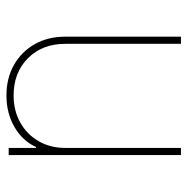

<svg xmlns="http://www.w3.org/2000/svg" viewBox="-12 -572 593 608"><g transform="rotate(90 284.0 -268.5)"><path d="M448.9 -179V-545.5H471.6V0H448.9V-86.6H446Q426.8 -44 383 -18.5Q339.1 7.1 282.7 7.1Q228 7.1 186.1 -16.7Q144.2 -40.5 120.4 -82.4Q96.6 -124.3 96.6 -179V-545.5H119.3V-179Q119.3 -106.5 164.8 -61.1Q210.2 -15.6 282.7 -15.6Q331 -15.6 368.4 -36.6Q405.9 -57.5 427.4 -94.5Q448.9 -131.4 448.9 -179Z"/></g></svg>

Font: Inter Thin BETA
Style: Regular
Weight: 100
Designer: Rasmus Andersson
Foundry: rsms
Version: Version 3.011;git-f93a4a705